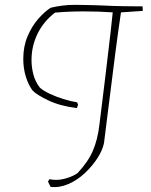

<svg xmlns="http://www.w3.org/2000/svg" viewBox="-20 -666 622 792"><path d="M189 105Q186 99 183 93.5Q180 88 178 83L184 73Q195 76 211 76Q234 76 259.5 67.5Q285 59 300 48Q344 1 363.5 -45Q383 -91 390 -151Q404 -261 412.5 -333.5Q421 -406 427 -455Q433 -504 437 -540.5Q441 -577 445 -615Q387 -619 326 -619Q265 -619 207 -614Q160 -578 135 -527Q110 -476 110 -418Q110 -389 117.5 -359.5Q125 -330 144 -305Q158 -292 184.5 -279.5Q211 -267 241.5 -257.5Q272 -248 298 -244L302 -234L297 -220Q227 -229 179 -252Q131 -275 114 -293Q97 -316 86.5 -350Q76 -384 76 -423Q76 -475 94 -517Q112 -559 138 -588.5Q164 -618 189 -634Q238 -646 288 -646Q302 -646 325.5 -645.5Q349 -645 373 -644.5Q397 -644 412 -643Q423 -642 444.5 -641.5Q466 -641 490 -640.5Q514 -640 535.5 -640Q557 -640 568 -640L569 -621L479 -615Q466 -527 455.5 -445.5Q445 -364 437 -299Q430 -245 423 -188Q416 -131 409 -76Q403 -46 381.5 -13Q360 20 329.5 48.5Q299 77 262.5 93Q226 109 189 105Z"/></svg>

Font: Labrada ExtraLight
Style: Italic
Weight: 200
Italic angle: -7°
Designer: Mercedes Jáuregui
Foundry: Omnibus-Type Team
Version: Version 1.000; ttfautohint (v1.8.4.7-5d5b)